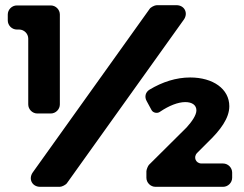

<svg xmlns="http://www.w3.org/2000/svg" viewBox="-20 -721 942 741"><path d="M135 0H211C219 0 235 -8 239 -15L690 -646C707 -671 692 -701 661 -701H585C577 -701 561 -693 557 -686L106 -55C89 -30 104 0 135 0ZM124 -283H176C195 -283 211 -299 211 -318V-665C211 -684 195 -700 176 -700H45C26 -700 10 -684 10 -665V-642C10 -623 26 -607 45 -607H54C73 -607 89 -591 89 -572V-318C89 -299 105 -283 124 -283ZM714 -422C660 -422 607 -405 557 -375C541 -365 537 -347 546 -331L565 -296C571 -285 588 -282 598 -290C632 -313 667 -327 695 -327C722 -327 738 -315 738 -295C738 -277 721 -252 700 -229L555 -85C551 -81 545 -66 545 -60V-35C545 -16 561 0 580 0H841C860 0 876 -16 876 -35V-55C876 -74 860 -90 841 -90H758C735 -90 725 -115 741 -131L782 -172C831 -219 865 -265 865 -311C865 -378 802 -422 714 -422Z"/></svg>

Font: Trueno
Style: RoundBd
Weight: 700
Designer: Julieta Ulanovsky, Jasper
Foundry: Julieta Ulanovsky, Cannot Into Space Fonts
Version: Version 3.001